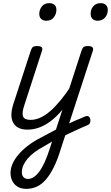

<svg xmlns="http://www.w3.org/2000/svg" viewBox="-20 -808 706 1222"><path d="M155 17Q121 17 98 5.5Q75 -6 63.5 -28Q52 -50 52.5 -79.5Q53 -109 65 -146L177 -489Q183 -505 191 -510Q199 -515 214 -515Q238 -515 245.5 -507Q253 -499 247 -484L135 -139Q118 -88 127 -66.5Q136 -45 174 -45Q186 -45 191 -35.5Q196 -26 194 -14Q192 -2 182.5 7.5Q173 17 155 17ZM274 -676Q255 -676 242.5 -687Q230 -698 230 -720Q230 -745 246 -766.5Q262 -788 295 -788Q314 -788 326.5 -777.5Q339 -767 339 -745Q339 -720 323 -698Q307 -676 274 -676ZM155 17Q143 17 137 7.5Q131 -2 133.5 -14Q136 -26 146 -35.5Q156 -45 174 -45Q205 -45 236.5 -59Q268 -73 300.5 -101.5Q333 -130 367 -171.5Q401 -213 436 -267Q444 -279 454.5 -278Q465 -277 470.5 -268Q476 -259 470 -248Q433 -183 395.5 -133Q358 -83 319 -50Q280 -17 239 0Q198 17 155 17ZM382 -3Q401 -13 420.5 -22.5Q440 -32 458 -40Q476 -48 493 -54.5Q510 -61 524 -68Q538 -72 545.5 -66Q553 -60 555 -48.5Q557 -37 553 -26.5Q549 -16 538 -12Q519 -4 498 5.5Q477 15 456 24.5Q435 34 413.5 44.5Q392 55 371 66ZM147 394Q117 394 94.5 381.5Q72 369 59.5 346Q47 323 47 293Q47 263 60.5 233Q74 203 99.5 173.5Q125 144 161.5 116.5Q198 89 244 66Q266 54 289.5 41.5Q313 29 336 17L500 -489Q506 -505 514 -510Q522 -515 538 -515Q562 -515 569 -506.5Q576 -498 570 -482L366 143Q346 209 322 257Q298 305 272 335Q246 365 215 379.5Q184 394 147 394ZM158 331Q175 331 192.5 320.5Q210 310 227.5 287.5Q245 265 262.5 228Q280 191 297 137L311 93Q298 101 284.5 109Q271 117 257 125Q225 142 199 161.5Q173 181 155.5 202Q138 223 128.5 244.5Q119 266 119 289Q119 301 123.5 310.5Q128 320 137 325.5Q146 331 158 331ZM601 -676Q581 -676 569 -687.5Q557 -699 557 -720Q557 -750 574.5 -769Q592 -788 621 -788Q642 -788 654 -776.5Q666 -765 666 -745Q666 -715 648 -695.5Q630 -676 601 -676Z"/></svg>

Font: Playwrite DK Loopet Light
Style: Regular
Weight: 300
Version: Version 1.003